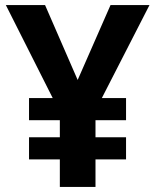

<svg xmlns="http://www.w3.org/2000/svg" viewBox="-20 -734 612 754"><path d="M285 -420 414 -714H567L380 -349H475V-262H355V-195H475V-108H355V0H215V-108H94V-195H215V-262H94V-349H187L3 -714H157Z"/></svg>

Font: Noto Sans Thaana
Style: Bold
Weight: 700
Designer: David Williams
Foundry: Google Inc.
Version: Version 3.001; ttfautohint (v1.8.4.7-5d5b)